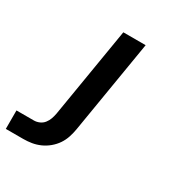

<svg xmlns="http://www.w3.org/2000/svg" viewBox="-171 -648 942 991"><g transform="rotate(30 300.0 -152.5)"><path d="M3 215V105H107Q123 105 139 98Q155 91 165.5 77.5Q176 64 181.5 48.5Q187 33 190 17L279 -520H412L320 35Q316 59 308 83.5Q300 108 285.5 129.5Q271 151 250 168.5Q229 186 205 196.5Q181 207 156.5 211Q132 215 107 215Z"/></g></svg>

Font: Iosevka Extrabold Extended
Style: Italic
Weight: 800
Width: 7
Italic angle: -9°
Monospace: yes
Designer: Belleve Invis
Foundry: Belleve Invis
Version: Version 32.5.0; ttfautohint (v1.8.4)